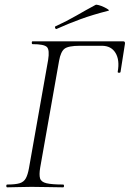

<svg xmlns="http://www.w3.org/2000/svg" viewBox="-20 -802 555 822"><path d="M11 0Q7 0 7 -6Q7 -12 11 -12Q46 -12 64 -17.5Q82 -23 90.5 -38.5Q99 -54 104 -82L186 -545Q193 -588 181 -600.5Q169 -613 119 -613Q116 -613 116 -619Q116 -625 119 -625H508Q516 -625 515 -615L496 -494Q495 -490 489 -490.5Q483 -491 484 -495Q493 -545 474.5 -575.5Q456 -606 416 -606H322Q273 -606 256.5 -593.5Q240 -581 233 -542L152 -84Q147 -54 151.5 -38.5Q156 -23 179 -17.5Q202 -12 250 -12Q254 -12 254 -6Q254 0 250 0Q221 0 187.5 -1Q154 -2 115 -2Q85 -2 58 -1Q31 0 11 0ZM222 -678Q218 -677 216 -682.5Q214 -688 217 -689Q267 -712 307.5 -735.5Q348 -759 389 -781Q392 -783 403 -780Q414 -777 425.5 -771.5Q437 -766 443 -761.5Q449 -757 444 -756Q377 -739 325 -720Q273 -701 222 -678Z"/></svg>

Font: Cormorant Infant Light
Style: Italic
Weight: 300
Italic angle: -10°
Designer: Christian Thalmann (Catharsis Fonts)
Foundry: Catharsis Fonts
Version: Version 4.001